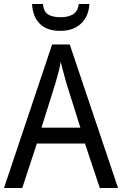

<svg xmlns="http://www.w3.org/2000/svg" viewBox="-20 -938 610 958"><path d="M478 0 404 -222H164L91 0H0L240 -716H328L569 0ZM311 -524Q308 -535 302.5 -555Q297 -575 291.5 -595.5Q286 -616 283 -629Q278 -601 270.5 -573Q263 -545 257 -524L187 -301H381ZM426 -918Q423 -858 385 -821Q347 -784 281 -784Q214 -784 178.5 -819.5Q143 -855 140 -918H194Q198 -879 220.5 -865.5Q243 -852 283 -852Q319 -852 343.5 -866Q368 -880 373 -918Z"/></svg>

Font: Noto Sans Tamil SemiCondensed
Style: Regular
Weight: 400
Width: 4
Designer: Jelle Bosma - Monotype Design Team
Foundry: Monotype Imaging Inc.
Version: Version 2.004; ttfautohint (v1.8.4.7-5d5b)